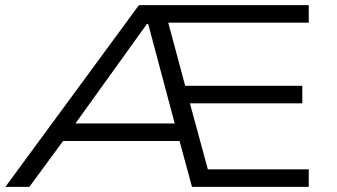

<svg xmlns="http://www.w3.org/2000/svg" viewBox="-20 -725 1308 745"><path d="M1 0 519 -705H1178V-637H598L623 -674L705 -368L660 -392H1153V-324H673L711 -346L796 -33L754 -68H1178V0H725L669 -206L700 -178H205L244 -204L94 0ZM550 -632 259 -227 231 -246H676L663 -227L555 -632Z"/></svg>

Font: Nunito Sans 7pt Expanded Light
Style: Regular
Weight: 300
Width: 7
Designer: Vernon Adams
Foundry: Vernon Adams
Version: Version 3.101;gftools[0.9.27]